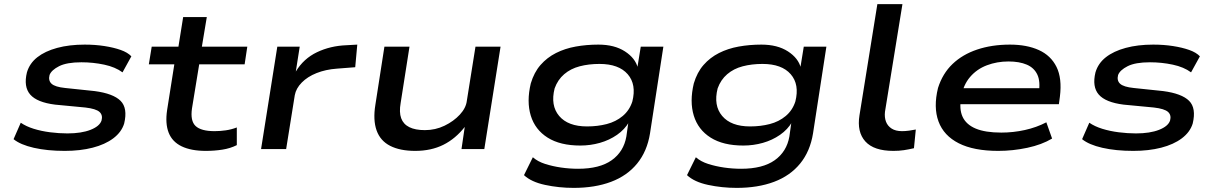

<svg xmlns="http://www.w3.org/2000/svg" viewBox="-20 -725 5906 934"><path d="M295 9Q210 9 144.5 -6Q79 -21 46 -48L81 -128Q107 -110 144 -98.5Q181 -87 224 -81.5Q267 -76 308 -76Q376 -76 420.5 -93.5Q465 -111 474 -139Q481 -165 464 -180.5Q447 -196 395 -202L248 -216Q160 -227 127 -265Q94 -303 111 -373Q124 -417 161.5 -446.5Q199 -476 258 -492Q317 -508 392 -508Q443 -508 488 -501Q533 -494 567 -482Q601 -470 619 -451L576 -373Q541 -399 487 -410.5Q433 -422 376 -422Q305 -422 267.5 -403Q230 -384 221 -360Q214 -333 231 -317.5Q248 -302 297 -297L440 -282Q531 -270 566.5 -234.5Q602 -199 584 -124Q571 -82 531 -52Q491 -22 430.5 -6.5Q370 9 295 9Z M981 9Q910 9 864 -13Q818 -35 800.5 -79.5Q783 -124 793 -190L828 -412H704L718 -498H848L871 -642H986L962 -498H1183L1170 -412H949L914 -198Q905 -137 931.5 -112Q958 -87 1024 -87Q1051 -87 1078.5 -91Q1106 -95 1132 -105V-19Q1100 -3 1061.5 3Q1023 9 981 9Z M1250 0 1329 -498H1438L1419 -377Q1457 -440 1522 -471Q1587 -502 1665 -505L1718 -508L1708 -398L1618 -391Q1564 -387 1520 -369.5Q1476 -352 1448 -323.5Q1420 -295 1414 -262L1372 0Z M2000 9Q1926 9 1878 -15.5Q1830 -40 1812 -90.5Q1794 -141 1806 -215L1850 -498H1972L1929 -224Q1921 -179 1931.5 -150Q1942 -121 1971 -106.5Q2000 -92 2047 -92Q2098 -92 2142.5 -113.5Q2187 -135 2217 -167.5Q2247 -200 2251 -235L2293 -498H2415L2336 0H2225L2241 -109H2242Q2196 -50 2136.5 -20.5Q2077 9 2000 9Z M2771 189Q2699 189 2631.5 174.5Q2564 160 2529 127L2572 40Q2596 61 2632 72.5Q2668 84 2709.5 90Q2751 96 2792 96Q2897 96 2955.5 54.5Q3014 13 3027 -61L3037 -132L3041 -133Q3019 -95 2981.5 -69Q2944 -43 2898 -30Q2852 -17 2803 -17Q2705 -17 2644 -55.5Q2583 -94 2562 -162.5Q2541 -231 2562 -319Q2578 -373 2609.5 -409Q2641 -445 2684.5 -467Q2728 -489 2780.5 -498.5Q2833 -508 2891 -508Q2969 -508 3020 -475Q3071 -442 3083 -394L3080 -393L3097 -498H3207L3142 -76Q3128 11 3079.5 70.5Q3031 130 2952.5 159.5Q2874 189 2771 189ZM2836 -110Q2887 -110 2931.5 -121.5Q2976 -133 3009 -160.5Q3042 -188 3056 -231Q3077 -314 3033.5 -364Q2990 -414 2896 -414Q2844 -414 2800 -402.5Q2756 -391 2724.5 -364Q2693 -337 2678 -295Q2657 -212 2700 -161Q2743 -110 2836 -110Z M3564 189Q3492 189 3424.5 174.5Q3357 160 3322 127L3365 40Q3389 61 3425 72.5Q3461 84 3502.5 90Q3544 96 3585 96Q3690 96 3748.5 54.5Q3807 13 3820 -61L3830 -132L3834 -133Q3812 -95 3774.5 -69Q3737 -43 3691 -30Q3645 -17 3596 -17Q3498 -17 3437 -55.5Q3376 -94 3355 -162.5Q3334 -231 3355 -319Q3371 -373 3402.5 -409Q3434 -445 3477.5 -467Q3521 -489 3573.5 -498.5Q3626 -508 3684 -508Q3762 -508 3813 -475Q3864 -442 3876 -394L3873 -393L3890 -498H4000L3935 -76Q3921 11 3872.5 70.5Q3824 130 3745.5 159.5Q3667 189 3564 189ZM3629 -110Q3680 -110 3724.5 -121.5Q3769 -133 3802 -160.5Q3835 -188 3849 -231Q3870 -314 3826.5 -364Q3783 -414 3689 -414Q3637 -414 3593 -402.5Q3549 -391 3517.5 -364Q3486 -337 3471 -295Q3450 -212 3493 -161Q3536 -110 3629 -110Z M4326 9Q4231 9 4189.5 -37Q4148 -83 4161 -164L4248 -705H4370L4285 -181Q4282 -154 4290 -133Q4298 -112 4317.5 -99.5Q4337 -87 4368 -87Q4384 -87 4402.5 -89.5Q4421 -92 4435 -95L4426 -4Q4400 2 4377 5.5Q4354 9 4326 9Z M4836 9Q4717 9 4644 -28Q4571 -65 4545.5 -134Q4520 -203 4543 -297Q4565 -367 4613.5 -413.5Q4662 -460 4733.5 -484Q4805 -508 4893 -508Q4975 -508 5033.5 -481.5Q5092 -455 5119.5 -399.5Q5147 -344 5136 -255L5131 -218H4625L4637 -296H5061L5033 -272Q5042 -328 5026.5 -361.5Q5011 -395 4975 -410.5Q4939 -426 4886 -426Q4830 -426 4781 -407.5Q4732 -389 4699 -350.5Q4666 -312 4656 -254V-253Q4645 -195 4662.5 -157Q4680 -119 4726.5 -99.5Q4773 -80 4851 -80Q4909 -80 4965.5 -92.5Q5022 -105 5070 -130L5098 -51Q5048 -21 4977.5 -6Q4907 9 4836 9Z M5493 9Q5408 9 5342.5 -6Q5277 -21 5244 -48L5279 -128Q5305 -110 5342 -98.5Q5379 -87 5422 -81.5Q5465 -76 5506 -76Q5574 -76 5618.5 -93.5Q5663 -111 5672 -139Q5679 -165 5662 -180.5Q5645 -196 5593 -202L5446 -216Q5358 -227 5325 -265Q5292 -303 5309 -373Q5322 -417 5359.5 -446.5Q5397 -476 5456 -492Q5515 -508 5590 -508Q5641 -508 5686 -501Q5731 -494 5765 -482Q5799 -470 5817 -451L5774 -373Q5739 -399 5685 -410.5Q5631 -422 5574 -422Q5503 -422 5465.5 -403Q5428 -384 5419 -360Q5412 -333 5429 -317.5Q5446 -302 5495 -297L5638 -282Q5729 -270 5764.5 -234.5Q5800 -199 5782 -124Q5769 -82 5729 -52Q5689 -22 5628.5 -6.5Q5568 9 5493 9Z"/></svg>

Font: Nunito Sans 7pt Expanded SemiBold
Style: Italic
Weight: 600
Width: 7
Italic angle: -9°
Designer: Vernon Adams
Foundry: Vernon Adams
Version: Version 3.101;gftools[0.9.27]